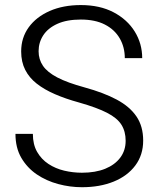

<svg xmlns="http://www.w3.org/2000/svg" viewBox="-20 -741 633 770"><path d="M308.6 9.8Q260.7 9.8 213.4 -2.9Q166 -15.6 127.4 -41.7Q88.9 -67.9 65.4 -108.2Q42 -148.4 42 -204.1H111.8Q111.8 -161.6 128.9 -131.8Q146 -102.1 174.3 -83.5Q202.6 -64.9 237.5 -56.6Q272.5 -48.3 308.6 -48.3Q362.8 -48.3 401.9 -64.2Q440.9 -80.1 462.4 -108.9Q483.9 -137.7 483.9 -176.3Q483.9 -213.9 467 -240.7Q450.2 -267.6 409.4 -288.6Q368.7 -309.6 296.4 -330.1Q243.2 -344.7 200.4 -363.3Q157.7 -381.8 127.4 -405.5Q97.2 -429.2 81.1 -460.9Q64.9 -492.7 64.9 -534.7Q64.9 -589.8 95.2 -631.6Q125.5 -673.3 179.4 -697Q233.4 -720.7 304.2 -720.7Q380.4 -720.7 435.5 -691.7Q490.7 -662.6 520.5 -614.3Q550.3 -565.9 550.3 -507.8H480.5Q480.5 -552.2 460 -587.4Q439.5 -622.6 400.4 -642.6Q361.3 -662.6 304.2 -662.6Q248 -662.6 210.2 -645.5Q172.4 -628.4 153.6 -599.6Q134.8 -570.8 134.8 -535.6Q134.8 -502.9 152.3 -477.1Q169.9 -451.2 210.2 -430.2Q250.5 -409.2 318.8 -390.6Q395.5 -369.6 448 -341.6Q500.5 -313.5 527.3 -273.9Q554.2 -234.4 554.2 -177.2Q554.2 -119.6 522.7 -77.4Q491.2 -35.2 435.8 -12.7Q380.4 9.8 308.6 9.8Z"/></svg>

Font: Heebo Light
Style: Regular
Weight: 300
Designer: Oded Ezer
Foundry: Ezer Type House
Version: Version 3.100